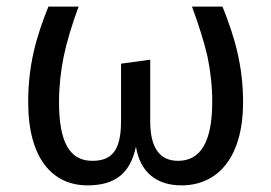

<svg xmlns="http://www.w3.org/2000/svg" viewBox="-20 -547 818 579"><path d="M559 -527C580 -470 596 -419 606 -375C615 -331 620 -286 620 -240C620 -121 586 -62 517 -62C461 -62 433 -102 433 -181V-367L345 -355V-181C345 -89 314 -62 258 -62C191 -62 158 -117 158 -238C158 -286 163 -332 172 -376C181 -420 196 -470 217 -527H126C89 -436 65 -350 65 -239C65 -68 139 12 244 12C327 12 373 -24 390 -105C402 -28 452 12 527 12C636 12 713 -71 713 -239C713 -348 688 -435 651 -527Z"/></svg>

Font: Fira Sans
Style: Regular
Weight: 400
Designer: Carrois Corporate & Edenspiekermann AG
Foundry: Carrois Corporate GbR & Edenspiekermann AG
Version: Version 4.203